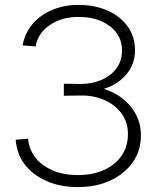

<svg xmlns="http://www.w3.org/2000/svg" viewBox="-20 -746 640 782"><path d="M297 16Q227 16 171 -8Q115 -32 81.5 -75.5Q48 -119 44 -177L94 -181Q101 -113 157 -73Q213 -33 297 -33Q357 -33 403 -53.5Q449 -74 475 -111.5Q501 -149 501 -200Q501 -249 474.5 -284.5Q448 -320 404 -339Q360 -358 309 -357L240 -356V-405L309 -404Q353 -404 391.5 -420Q430 -436 453.5 -466.5Q477 -497 477 -541Q477 -601 428 -639Q379 -677 299 -677Q232 -677 183.5 -644.5Q135 -612 125 -557L72 -561Q81 -611 112.5 -648Q144 -685 192.5 -705.5Q241 -726 299 -726Q367 -726 419 -702.5Q471 -679 500.5 -637.5Q530 -596 530 -541Q530 -486 496 -444.5Q462 -403 403 -384Q472 -362 513 -311.5Q554 -261 554 -195Q554 -133 521 -85.5Q488 -38 430 -11Q372 16 297 16Z"/></svg>

Font: Geist Mono UltraLight
Style: Regular
Weight: 200
Monospace: yes
Designer: Basement.studio, Andrés Briganti, Mateo Zaragoza
Foundry: Basement.studio, Vercel, Andrés Briganti, Guido Ferreyra, Mateo Zaragoza
Version: Version 1.400; ttfautohint (v1.8.4.7-5d5b)